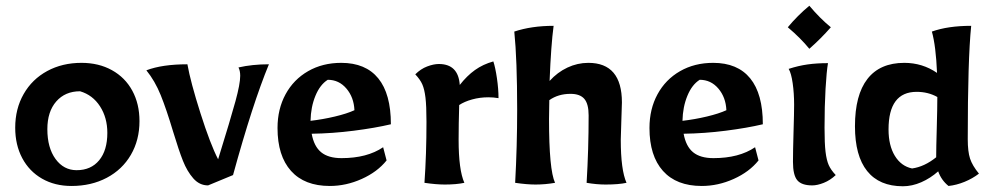

<svg xmlns="http://www.w3.org/2000/svg" viewBox="-20 -637 3461 669"><path d="M33 -192Q33 -258 62.5 -309.5Q92 -361 144.5 -389.5Q197 -418 264 -418Q324 -418 370 -392.5Q416 -367 441 -321Q466 -275 466 -215Q466 -149 436 -97.5Q406 -46 352 -17.5Q298 11 229 11Q171 11 126.5 -14.5Q82 -40 57.5 -86Q33 -132 33 -192ZM354 -174Q354 -227 328.5 -266.5Q303 -306 259 -319Q207 -319 176 -283.5Q145 -248 145 -187Q145 -122 173.5 -83Q202 -44 247 -44Q297 -44 325.5 -78.5Q354 -113 354 -174Z M583 -179Q560 -256 540 -305.5Q520 -355 490 -392Q545 -413 633 -413Q644 -351 678.5 -242.5Q713 -134 740 -82Q784 -224 800.5 -284.5Q817 -345 817 -373Q817 -390 811 -402Q859 -413 917 -413Q860 -275 792 -27L705 9Q675 9 653.5 -15.5Q632 -40 617.5 -76.5Q603 -113 583 -179Z M947 -191Q947 -257 975 -308.5Q1003 -360 1053.5 -389Q1104 -418 1169 -418Q1254 -418 1298 -364Q1342 -310 1342 -204Q1287 -191 1212.5 -181.5Q1138 -172 1066 -171Q1074 -127 1099 -106.5Q1124 -86 1170 -86Q1259 -86 1315 -124L1327 -78Q1295 -38 1240.5 -13.5Q1186 11 1129 11Q1041 11 994 -41.5Q947 -94 947 -191ZM1215 -253Q1213 -298 1187 -328.5Q1161 -359 1122 -359Q1095 -342 1079 -303Q1063 -264 1062 -216Q1105 -221 1147 -231Q1189 -241 1215 -253Z M1459 0Q1466 -100 1466 -213Q1466 -268 1462.5 -297Q1459 -326 1451.5 -343Q1444 -360 1427 -378Q1446 -397 1468.5 -405.5Q1491 -414 1509 -414Q1577 -414 1582 -341Q1607 -373 1635 -393Q1663 -413 1699 -423Q1706 -402 1711.5 -364.5Q1717 -327 1717 -295Q1699 -298 1682 -298Q1652 -298 1625 -290.5Q1598 -283 1580 -271Q1578 -203 1578 -150Q1578 -45 1598 0Q1570 6 1530 6Q1500 6 1459 0Z M1775 0Q1782 -128 1782 -255Q1782 -429 1772 -527Q1832 -547 1909 -547Q1900 -481 1895 -355Q1922 -385 1957 -401.5Q1992 -418 2030 -418Q2147 -418 2147 -280L2145 -217L2143 -150Q2143 -45 2163 0Q2135 6 2090 6Q2059 6 2024 0Q2031 -117 2031 -235Q2031 -275 2016 -292.5Q2001 -310 1968 -310Q1925 -310 1894 -288L1893 -222Q1893 -45 1914 0Q1880 6 1846 6Q1816 6 1775 0Z M2243 -191Q2243 -257 2271 -308.5Q2299 -360 2349.5 -389Q2400 -418 2465 -418Q2550 -418 2594 -364Q2638 -310 2638 -204Q2583 -191 2508.5 -181.5Q2434 -172 2362 -171Q2370 -127 2395 -106.5Q2420 -86 2466 -86Q2555 -86 2611 -124L2623 -78Q2591 -38 2536.5 -13.5Q2482 11 2425 11Q2337 11 2290 -41.5Q2243 -94 2243 -191ZM2511 -253Q2509 -298 2483 -328.5Q2457 -359 2418 -359Q2391 -342 2375 -303Q2359 -264 2358 -216Q2401 -221 2443 -231Q2485 -241 2511 -253Z M2743 -73Q2743 -110 2745 -178Q2747 -242 2747 -272Q2747 -312 2742 -347Q2737 -382 2728 -397Q2762 -408 2794 -412.5Q2826 -417 2865 -417Q2860 -388 2856.5 -327.5Q2853 -267 2853 -192Q2853 -137 2856.5 -108Q2860 -79 2867.5 -62Q2875 -45 2892 -27Q2873 -9 2850.5 0Q2828 9 2810 9Q2773 9 2758 -9Q2743 -27 2743 -73ZM2725 -542Q2759 -583 2800 -617Q2838 -572 2875 -542Q2840 -502 2800 -467Q2770 -504 2725 -542Z M2959 -197Q2959 -306 3002.5 -362Q3046 -418 3131 -418Q3194 -418 3245 -383Q3241 -477 3227 -527Q3283 -547 3364 -547Q3352 -430 3352 -152Q3352 -109 3360 -84.5Q3368 -60 3391 -32Q3369 -15 3341 -3.5Q3313 8 3285 11Q3260 -9 3249 -40Q3222 -16 3190 -2Q3158 12 3126 12Q3044 12 3001.5 -41Q2959 -94 2959 -197ZM3242 -89Q3242 -121 3244 -189Q3246 -261 3246 -299Q3214 -317 3174 -317Q3076 -317 3076 -186Q3076 -130 3098 -94Q3120 -58 3158 -50Q3201 -56 3242 -89Z"/></svg>

Font: Mirza SemiBold
Style: Regular
Weight: 600
Designer: Arabic design by Kourosh Beigpour, Latin design by Eduardo Tunni, engineering by Lasse Fister
Version: Version 1.0010g